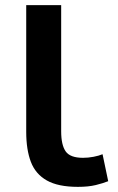

<svg xmlns="http://www.w3.org/2000/svg" viewBox="-20 -713 459 747"><path d="M283 14Q206 14 162 -11Q118 -36 100 -83.5Q82 -131 82 -200V-693H218V-202Q218 -149 235.5 -124Q253 -99 303 -99Q323 -99 344 -103Q365 -107 379 -113L401 -8Q381 0 352.5 7Q324 14 283 14Z"/></svg>

Font: Ubuntu Sans
Style: Bold
Weight: 700
Designer: Dalton Maag Ltd
Foundry: Dalton Maag Ltd
Version: Version 1.006; ttfautohint (v1.8.4.7-5d5b)